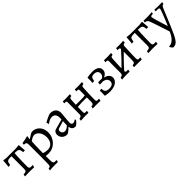

<svg xmlns="http://www.w3.org/2000/svg" viewBox="297 -1779 3334 3334"><g transform="rotate(-45 1964.5 -112.0)"><path d="M105 4 111 -37Q146 -40 162 -45.5Q178 -51 182.5 -67.5Q187 -84 187 -118V-412Q148 -411 125.5 -408.5Q103 -406 91 -397Q79 -388 73.5 -369.5Q68 -351 63 -319L20 -316Q22 -333 24 -351Q26 -369 27.5 -387.5Q29 -406 30 -423Q31 -440 31 -453L37 -460L104 -452H340L408 -460L414 -453Q415 -430 417 -404.5Q419 -379 421.5 -356.5Q424 -334 425 -319L382 -316Q377 -349 371.5 -367.5Q366 -386 355 -395Q344 -404 322.5 -407.5Q301 -411 264 -412Q261 -384 258.5 -330Q256 -276 254.5 -212Q253 -148 253 -89Q253 -63 263 -52Q273 -41 295 -41Q308 -41 319.5 -41.5Q331 -42 337 -43L339 -40L332 3Q319 3 303 2.5Q287 2 271 1.5Q255 1 240.5 0.5Q226 0 216 0Q206 0 192.5 0.5Q179 1 163.5 1.5Q148 2 132.5 2.5Q117 3 105 4Z M485 237 490 198Q522 194 531.5 180.5Q541 167 541 126Q541 110 541.5 79Q542 48 542.5 14.5Q543 -19 543 -40V-338Q543 -372 532 -385.5Q521 -399 494 -399H483L480 -403L483 -436Q518 -442 550 -448.5Q582 -455 602.5 -460Q623 -465 623 -465L629 -457Q629 -457 625 -440Q621 -423 619 -403L623 -396Q667 -427 697.5 -444Q728 -461 739 -461Q797 -461 840 -434.5Q883 -408 907.5 -360.5Q932 -313 932 -250Q932 -196 912.5 -148.5Q893 -101 858.5 -65Q824 -29 779 -8.5Q734 12 683 12Q671 12 654 11Q637 10 623.5 9Q610 8 610 8Q610 33 610.5 59Q611 85 611 111Q611 157 620.5 173.5Q630 190 658 190Q666 190 675 189.5Q684 189 692 189L694 192L686 230Q674 230 662 230Q650 230 638.5 230Q627 230 615 230Q603 230 591 230Q563 230 538.5 231.5Q514 233 499.5 235Q485 237 485 237ZM711 -43Q778 -43 816.5 -88.5Q855 -134 855 -213Q855 -264 837.5 -304.5Q820 -345 790 -369Q760 -393 723 -393Q703 -393 674 -379.5Q645 -366 619 -344Q617 -303 615 -254Q613 -205 612 -155Q611 -105 611 -62Q631 -54 658.5 -48.5Q686 -43 711 -43Z M1340 12Q1300 12 1277.5 -8.5Q1255 -29 1251 -69L1247 -70Q1223 -46 1201.5 -28.5Q1180 -11 1163.5 -1.5Q1147 8 1137 8Q1100 8 1071 -8Q1042 -24 1025.5 -52Q1009 -80 1009 -116Q1009 -145 1023.5 -167Q1038 -189 1062 -196L1252 -248L1253 -292Q1253 -342 1230 -370Q1207 -398 1165 -398Q1137 -398 1106 -385Q1075 -372 1045 -348L1040 -351L1028 -394Q1054 -409 1086 -425.5Q1118 -442 1147 -453Q1176 -464 1191 -464Q1235 -464 1266 -448.5Q1297 -433 1313.5 -404.5Q1330 -376 1330 -335Q1330 -322 1327.5 -293Q1325 -264 1321 -228.5Q1317 -193 1314.5 -160Q1312 -127 1312 -105Q1312 -83 1323 -71Q1334 -59 1353 -59Q1370 -59 1387 -67.5Q1404 -76 1413 -84L1427 -68Q1419 -55 1405.5 -38.5Q1392 -22 1375.5 -8Q1359 6 1340 12ZM1154 -60Q1173 -60 1198.5 -73.5Q1224 -87 1245 -108L1250 -210L1114 -169Q1085 -160 1085 -127Q1085 -99 1104.5 -79.5Q1124 -60 1154 -60Z M1475 7 1480 -35Q1515 -41 1526.5 -53Q1538 -65 1538 -94L1539 -374Q1539 -397 1533.5 -404.5Q1528 -412 1511 -412Q1504 -412 1495 -411.5Q1486 -411 1486 -411L1484 -415L1489 -453Q1489 -453 1504 -453Q1519 -453 1539.5 -452.5Q1560 -452 1575 -452Q1592 -452 1613 -453.5Q1634 -455 1649.5 -456Q1665 -457 1665 -457L1662 -416Q1631 -412 1623.5 -402Q1616 -392 1614 -358L1609 -252L1728 -251Q1757 -251 1780 -252.5Q1803 -254 1834 -257L1835 -374Q1835 -397 1829.5 -404.5Q1824 -412 1807 -412Q1800 -412 1790.5 -411.5Q1781 -411 1781 -411L1779 -415L1784 -453Q1784 -453 1799 -453Q1814 -453 1833 -452.5Q1852 -452 1865 -452Q1883 -452 1906 -453.5Q1929 -455 1945.5 -456Q1962 -457 1962 -457L1959 -416Q1931 -412 1922 -404.5Q1913 -397 1911 -377Q1908 -330 1905.5 -275Q1903 -220 1902 -170.5Q1901 -121 1901 -87Q1901 -61 1907.5 -51Q1914 -41 1933 -41Q1945 -41 1955.5 -42.5Q1966 -44 1966 -44L1968 -40L1961 2Q1961 2 1944.5 1.5Q1928 1 1905 0.5Q1882 0 1863 0Q1850 0 1828 0Q1806 0 1788.5 0.5Q1771 1 1771 1L1778 -40Q1812 -41 1823 -55Q1834 -69 1834 -112V-207Q1834 -207 1814.5 -207.5Q1795 -208 1770 -208Q1745 -208 1728 -208Q1719 -208 1699.5 -207Q1680 -206 1658.5 -204.5Q1637 -203 1622 -202Q1607 -201 1607 -201L1605 -89Q1604 -61 1610.5 -51Q1617 -41 1636 -41Q1648 -41 1658.5 -42Q1669 -43 1669 -43L1671 -40L1664 2Q1664 2 1651.5 1.5Q1639 1 1622.5 0.5Q1606 0 1592 0Q1570 0 1542.5 1.5Q1515 3 1495.5 4.5Q1476 6 1475 7Z M2192 8Q2148 8 2080 -4L2076 -10Q2077 -43 2077.5 -62.5Q2078 -82 2077.5 -97Q2077 -112 2075 -129L2101 -135H2120Q2119 -85 2141.5 -62Q2164 -39 2216 -39Q2322 -39 2322 -118Q2322 -189 2231 -207L2154 -204L2152 -209L2159 -255L2250 -254Q2273 -265 2286 -286Q2299 -307 2299 -333Q2299 -369 2274.5 -389Q2250 -409 2205 -409Q2165 -409 2148 -389Q2131 -369 2126 -319L2081 -315Q2084 -341 2085 -374.5Q2086 -408 2084 -437L2088 -443Q2121 -450 2151.5 -453Q2182 -456 2210 -456Q2289 -456 2330.5 -429Q2372 -402 2372 -349Q2372 -313 2351 -285.5Q2330 -258 2289 -239Q2343 -228 2371.5 -199.5Q2400 -171 2400 -130Q2400 -90 2373.5 -58.5Q2347 -27 2300.5 -9.5Q2254 8 2192 8Z M2605 -59 2572 -95Q2649 -169 2724 -247Q2799 -325 2870 -406L2903 -370Q2826 -295 2751 -217.5Q2676 -140 2605 -59ZM2486 7 2491 -35Q2526 -41 2537.5 -53Q2549 -65 2549 -95L2550 -373Q2550 -396 2544.5 -403.5Q2539 -411 2522 -411Q2515 -411 2506 -410.5Q2497 -410 2497 -410L2495 -414L2500 -453Q2500 -453 2515.5 -453Q2531 -453 2551.5 -452.5Q2572 -452 2587 -452Q2599 -452 2614.5 -453Q2630 -454 2644.5 -454.5Q2659 -455 2668 -456Q2677 -457 2677 -457L2674 -415Q2643 -411 2635 -401Q2627 -391 2625 -357Q2623 -313 2620.5 -262.5Q2618 -212 2616.5 -166Q2615 -120 2615 -89Q2615 -61 2622.5 -51Q2630 -41 2650 -41Q2660 -41 2670.5 -42Q2681 -43 2681 -43L2683 -40L2676 2Q2676 2 2668.5 1.5Q2661 1 2650 1Q2639 1 2627 0.5Q2615 0 2605 0Q2582 0 2554.5 1.5Q2527 3 2507 4.5Q2487 6 2486 7ZM2975 2Q2975 2 2958 1.5Q2941 1 2918 0.5Q2895 0 2876 0Q2866 0 2850.5 0Q2835 0 2819.5 0.5Q2804 1 2794 1Q2784 1 2784 1L2791 -40Q2825 -41 2836.5 -55Q2848 -69 2848 -112L2849 -373Q2849 -396 2842.5 -403.5Q2836 -411 2819 -411Q2813 -411 2804 -410.5Q2795 -410 2795 -410L2793 -414L2798 -453Q2798 -453 2812.5 -453Q2827 -453 2846.5 -452.5Q2866 -452 2879 -452Q2893 -452 2909.5 -453Q2926 -454 2941.5 -454.5Q2957 -455 2966.5 -456Q2976 -457 2976 -457L2973 -415Q2945 -411 2935.5 -403.5Q2926 -396 2925 -376Q2923 -329 2920.5 -274.5Q2918 -220 2916.5 -171Q2915 -122 2915 -89Q2915 -61 2922 -51Q2929 -41 2948 -41Q2959 -41 2969.5 -42.5Q2980 -44 2980 -44L2982 -40Z M3133 4 3139 -37Q3174 -40 3190 -45.5Q3206 -51 3210.5 -67.5Q3215 -84 3215 -118V-412Q3176 -411 3153.5 -408.5Q3131 -406 3119 -397Q3107 -388 3101.5 -369.5Q3096 -351 3091 -319L3048 -316Q3050 -333 3052 -351Q3054 -369 3055.5 -387.5Q3057 -406 3058 -423Q3059 -440 3059 -453L3065 -460L3132 -452H3368L3436 -460L3442 -453Q3443 -430 3445 -404.5Q3447 -379 3449.5 -356.5Q3452 -334 3453 -319L3410 -316Q3405 -349 3399.5 -367.5Q3394 -386 3383 -395Q3372 -404 3350.5 -407.5Q3329 -411 3292 -412Q3289 -384 3286.5 -330Q3284 -276 3282.5 -212Q3281 -148 3281 -89Q3281 -63 3291 -52Q3301 -41 3323 -41Q3336 -41 3347.5 -41.5Q3359 -42 3365 -43L3367 -40L3360 3Q3347 3 3331 2.5Q3315 2 3299 1.5Q3283 1 3268.5 0.5Q3254 0 3244 0Q3234 0 3220.5 0.5Q3207 1 3191.5 1.5Q3176 2 3160.5 2.5Q3145 3 3133 4Z M3512 241Q3508 241 3501 234Q3494 227 3486.5 217.5Q3479 208 3473.5 198.5Q3468 189 3468 184L3473 177Q3531 177 3579 129.5Q3627 82 3661 0Q3652 -29 3640 -66Q3628 -103 3614.5 -143.5Q3601 -184 3587.5 -224.5Q3574 -265 3561 -302Q3548 -339 3537 -368Q3527 -394 3510.5 -404.5Q3494 -415 3469 -416L3467 -420L3473 -453Q3473 -453 3489 -453Q3505 -453 3525 -452.5Q3545 -452 3556 -452Q3578 -452 3599.5 -453Q3621 -454 3638 -455.5Q3655 -457 3665.5 -458Q3676 -459 3676 -459L3678 -454L3672 -423Q3638 -422 3626.5 -416.5Q3615 -411 3615 -397Q3615 -388 3621.5 -362.5Q3628 -337 3638 -303Q3648 -269 3659 -232.5Q3670 -196 3680 -164.5Q3690 -133 3696.5 -113.5Q3703 -94 3703 -94H3707Q3724 -135 3744 -183.5Q3764 -232 3781.5 -277Q3799 -322 3810.5 -354Q3822 -386 3822 -393Q3822 -407 3813 -413Q3804 -419 3784 -419H3738L3736 -423L3742 -456Q3742 -456 3757.5 -455Q3773 -454 3796.5 -453Q3820 -452 3844 -452Q3862 -452 3881.5 -452.5Q3901 -453 3915 -453Q3929 -453 3929 -453L3922 -416Q3900 -412 3888.5 -400Q3877 -388 3866 -359L3739 -55Q3702 34 3674 92Q3646 150 3621.5 183Q3597 216 3571 229Q3545 242 3512 241Z"/></g></svg>

Font: Alegreya
Style: Regular
Weight: 400
Designer: Juan Pablo del Peral
Foundry: Huerta Tipografica
Version: Version 2.009